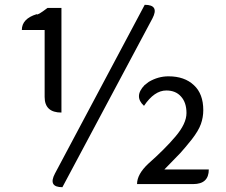

<svg xmlns="http://www.w3.org/2000/svg" viewBox="-20 -767 943 800"><path d="M236 -298Q166 -298 166 -363V-642H71Q71 -689 133 -708Q135 -701 178 -734H236V-298ZM240 13Q179 13 209 -44L583 -747Q645 -747 615 -690L240 13ZM551 0Q551 -41 598 -85Q666 -145 711 -198Q757 -252 757 -296Q757 -340 734 -365Q712 -390 673 -390Q623 -390 580 -326Q537 -365 582 -412L600 -426Q639 -449 682 -449Q749 -449 788 -412Q827 -376 827 -308Q827 -278 817 -250Q807 -222 779 -186Q751 -151 732 -130L665 -61H850Q850 0 785 0Z"/></svg>

Font: Swei Toothpaste CJK TC
Style: Regular
Weight: 400
Version: Version 1.0